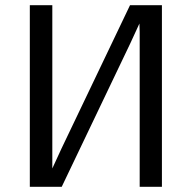

<svg xmlns="http://www.w3.org/2000/svg" viewBox="-20 -714 734 734"><path d="M94 0V-694H180V-70L215 -146L477 -694H599V0H514V-592L513 -624L478 -548L216 0Z"/></svg>

Font: CMU Sans Serif
Style: Medium
Weight: 500
Version: Version 0.7.0